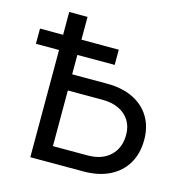

<svg xmlns="http://www.w3.org/2000/svg" viewBox="-107 -829 899 929"><g transform="rotate(15 342.5 -364.0)"><path d="M193.8 -439.9H392.6Q468.3 -439.9 522.9 -413.6Q577.6 -387.2 607.4 -338.6Q637.2 -290 637.2 -223.6Q637.2 -155.3 607.7 -105Q578.1 -54.7 523.2 -27.3Q468.3 0 392.6 0H126.5V-727.5H218.3V-80.1H391.6Q463.4 -80.1 504.9 -119.1Q546.4 -158.2 546.4 -224.6Q546.4 -266.1 527.3 -296.1Q508.3 -326.2 473.9 -342.5Q439.5 -358.9 391.6 -358.9H193.8ZM10.7 -537.1V-613.3H405.3V-537.1Z"/></g></svg>

Font: Inter 18pt
Style: Regular
Weight: 400
Designer: Rasmus Andersson
Foundry: rsms
Version: Version 4.001;git-66647c0bb